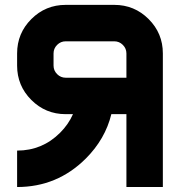

<svg xmlns="http://www.w3.org/2000/svg" viewBox="-20 -752 724 772"><path d="M488.3 -293H427.7Q403.3 -192.9 325.2 -114.7Q210.4 0 48.8 0V-146.5Q149.9 -146.5 221.7 -218.3Q255.4 -252 273.4 -293H244.1Q163.1 -293 106 -350.1Q48.8 -407.2 48.8 -488.3V-537.1Q48.8 -618.2 106 -675.3Q163.1 -732.4 244.1 -732.4H439.5Q520.5 -732.4 577.6 -675.3Q634.8 -618.2 634.8 -537.1V0H488.3ZM488.3 -439.5V-537.1Q488.3 -557.1 473.9 -571.5Q459.5 -585.9 439.5 -585.9H244.1Q224.1 -585.9 209.7 -571.5Q195.3 -557.1 195.3 -537.1V-488.3Q195.3 -468.3 209.7 -453.9Q224.1 -439.5 244.1 -439.5Z"/></svg>

Font: Audex
Style: Regular
Weight: 400
Designer: GGBotNet
Foundry: GGBotNet
Version: 1.00